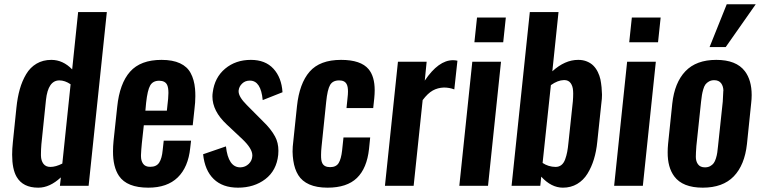

<svg xmlns="http://www.w3.org/2000/svg" viewBox="-20 -866 3547 895"><path d="M159.2 8.8Q158.7 8.8 157.7 8.8Q86.9 8.8 57.6 -41.5Q36.6 -77.6 36.6 -145Q36.6 -171.9 40 -203.6L56.6 -364.7Q61.5 -412.1 72.3 -450.2Q83 -488.3 101.8 -520Q120.6 -551.8 150.4 -569.3Q180.2 -586.9 219.2 -586.9Q273.4 -586.9 316.4 -542.5L344.2 -809.6H478L393.1 0H259.3L263.7 -39.1Q211.9 8.8 159.2 8.8ZM214.8 -87.9Q239.7 -87.9 270.5 -103.5L309.1 -473.1Q282.7 -491.2 256.8 -491.2Q204.1 -491.2 194.3 -400.4L172.9 -193.4Q170.9 -168.9 170.9 -148.4Q170.9 -144.5 170.9 -140.6Q171.4 -117.2 182.4 -102.5Q193.4 -87.9 214.8 -87.9Z M671.4 8.8Q571.8 8.8 534.7 -45.9Q506.3 -87.9 506.8 -161.1Q506.8 -183.6 509.3 -209L526.4 -368.2Q537.6 -477.1 586.4 -532Q635.3 -586.9 732.9 -586.9Q785.2 -586.9 819.1 -571Q853 -555.2 868.7 -525.4Q885.3 -495.1 889.2 -452.1Q890.6 -436 890.6 -418Q890.6 -388.7 886.2 -354.5L878.4 -282.2H650.4L641.1 -197.3Q638.2 -168 637.2 -143.6Q637.2 -141.1 637.2 -138.2Q637.2 -117.2 646.5 -103.5Q656.7 -87.9 680.7 -88.4Q709.5 -88.4 722.2 -108.2Q734.9 -127.9 738.3 -166L743.2 -210.4H870.6L866.7 -176.3Q857.4 -86.4 808.3 -38.8Q759.3 8.8 671.4 8.8ZM657.7 -350.1H757.8L763.7 -405.3Q765.1 -420.4 765.1 -432.6Q765.1 -457 759.3 -469.7Q750.5 -489.3 722.2 -489.7Q692.9 -489.7 680.2 -467.8Q667.5 -445.8 661.1 -386.7Z M1089.4 8.8Q1017.6 8.8 976.1 -31.5Q934.6 -71.8 926.8 -147L1033.2 -183.6Q1043.9 -85.9 1100.1 -85.9Q1101.1 -85.9 1101.6 -85.9Q1124 -86.9 1139.6 -102.1Q1155.3 -117.2 1156.2 -139.6Q1156.2 -141.1 1156.2 -142.1Q1156.2 -173.3 1109.9 -217.3L1036.6 -286.1Q970.2 -348.1 970.2 -416.5Q970.2 -425.8 971.7 -435.5Q980.5 -504.9 1029.5 -545.9Q1078.6 -586.9 1149.4 -586.9Q1216.8 -586.9 1254.6 -545.7Q1292.5 -504.4 1296.9 -436L1204.6 -399.4Q1196.3 -489.7 1145.5 -490.2Q1144.5 -490.2 1144 -490.2Q1123 -490.2 1108.9 -476.6Q1094.2 -462.9 1092.3 -443.4Q1092.3 -441.4 1092.3 -439.9Q1092.3 -414.6 1130.4 -376.5L1205.1 -301.3Q1242.7 -265.6 1262.2 -229.5Q1277.8 -200.7 1277.8 -163.1Q1277.8 -153.8 1276.9 -144Q1269 -70.8 1216.8 -31Q1164.6 8.8 1089.4 8.8Z M1506.8 8.8Q1456.1 8.8 1421.9 -6.3Q1387.7 -21.5 1370.4 -49.6Q1353 -77.6 1347.2 -117.7Q1344.2 -137.2 1343.8 -159.2Q1343.8 -182.1 1347.2 -207.5L1364.3 -370.6Q1375.5 -477.1 1423.3 -532Q1471.2 -586.9 1569.8 -586.9Q1662.1 -586.9 1698.2 -543.5Q1726.6 -509.3 1726.6 -445.3Q1726.6 -427.7 1724.6 -408.2L1719.7 -362.3H1595.2L1600.1 -410.2Q1602.1 -426.3 1602.1 -439.5Q1602.1 -461.9 1596.2 -473.1Q1587.4 -491.2 1561 -491.2Q1531.2 -491.2 1518.8 -470Q1506.3 -448.7 1500.5 -391.1L1479 -183.6Q1476.6 -161.1 1476.6 -144.5Q1476.1 -118.2 1481.9 -106.4Q1490.7 -86.9 1518.8 -86.9Q1546.9 -86.9 1558.6 -106Q1570.3 -125 1574.7 -164.6L1581.1 -225.1H1705.6L1700.2 -171.9Q1690.4 -81.5 1643.8 -36.4Q1597.2 8.8 1506.8 8.8Z M1774.4 0 1835 -578.1H1968.8L1960 -490.2Q2023.9 -585.4 2091.8 -585.4Q2102.1 -585.4 2112.3 -583L2097.7 -449.2Q2074.7 -458 2049.3 -458Q2020.5 -457 1997.3 -444.1Q1974.1 -431.2 1950.2 -399.4L1908.2 0Z M2121.1 0 2181.6 -578.1H2315.4L2254.9 0ZM2191.4 -668.9 2203.6 -784.2H2337.9L2325.7 -668.9Z M2604 8.8Q2549.8 8.8 2502.9 -42.5L2498.5 0H2364.7L2449.7 -809.6H2583.5L2554.7 -533.7Q2613.3 -586.9 2674.8 -586.9Q2675.3 -586.9 2675.8 -586.9Q2698.2 -586.9 2716.3 -579.3Q2734.4 -571.8 2746.3 -559.6Q2758.3 -547.4 2766.6 -530.5Q2774.9 -513.7 2778.8 -496.1Q2782.2 -479 2784.2 -459Q2785.6 -441.4 2786.1 -426.8Q2786.1 -424.8 2786.1 -422.4Q2786.1 -405.8 2783.7 -389.2L2764.2 -205.1Q2759.8 -160.6 2748.5 -123.8Q2737.3 -86.9 2718.5 -56.4Q2699.7 -25.9 2670.4 -8.5Q2641.1 8.8 2604 8.8ZM2569.8 -87.9Q2585.4 -87.9 2596.7 -96.7Q2607.9 -105.5 2614.3 -122.8Q2620.6 -140.1 2624 -158Q2627.4 -175.8 2629.9 -201.7L2650.4 -394Q2651.9 -413.1 2651.9 -430.2Q2651.4 -436.5 2651.4 -442.4Q2650.4 -463.9 2640.1 -478.5Q2629.9 -492.7 2610.4 -492.7Q2609.9 -492.7 2608.9 -492.7Q2580.1 -492.2 2547.9 -469.2L2509.3 -106.4Q2536.1 -88.4 2569.8 -87.9Z M2842.8 0 2903.3 -578.1H3037.1L2976.6 0ZM2913.1 -668.9 2925.3 -784.2H3059.6L3047.4 -668.9Z M3287.6 -646.5 3367.7 -846.2H3502.9L3362.8 -646.5ZM3266.1 -85.9Q3280.3 -85.9 3290.5 -91.6Q3300.8 -97.2 3306.9 -105.5Q3313 -113.8 3317.4 -128.2Q3321.8 -142.6 3323.5 -154.8Q3325.2 -167 3327.1 -185.5L3349.1 -392.1Q3350.6 -418.9 3351.6 -441.4Q3351.6 -442.9 3352.1 -443.8Q3351.6 -463.9 3341.8 -477.5Q3331.1 -492.2 3309.1 -492.2Q3295.4 -492.2 3284.9 -486.3Q3274.4 -480.5 3268.3 -472.2Q3262.2 -463.9 3258.1 -449.2Q3253.9 -434.6 3252 -422.6Q3250 -410.6 3248 -392.1L3226.1 -185.5Q3223.6 -151.9 3223.6 -134.8Q3223.6 -114.3 3233.4 -100.6Q3243.7 -85.9 3266.1 -85.9ZM3123 -43.9Q3091.8 -85.9 3092.3 -156.2Q3092.3 -174.8 3094.2 -194.8L3113.8 -383.3Q3124.5 -481 3175 -533.9Q3225.6 -586.9 3318.8 -586.9Q3412.1 -586.9 3452.1 -534.2Q3483.9 -492.2 3483.9 -422.9Q3483.9 -404.3 3481.4 -383.3L3461.9 -194.8Q3451.2 -96.7 3400.4 -43.9Q3349.6 8.8 3255.9 8.8Q3162.1 8.8 3123 -43.9Z"/></svg>

Font: Oswald
Style: Medium
Weight: 500
Designer: Vernon Adams
Foundry: Vernon Adams
Version: 3.0; ttfautohint (v0.94.23-7a4d-dirty) -l 8 -r 50 -G 150 -x 